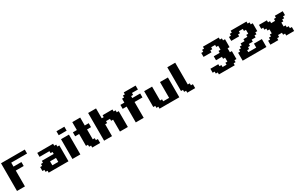

<svg xmlns="http://www.w3.org/2000/svg" viewBox="348 -3062 8178 5250"><g transform="rotate(-30 4437.5 -437.5)"><path d="M0 0H250V-500H500V-625H250V-750H750V-875H0Z M1000 0H1625V-500H1562.5V-562.5H1500V-625H1000V-500H1312.5V-437.5H1375V-375H1000V-312.5H937.5V-250H875V-125H937.5V-62.5H1000ZM1375 -125H1187.5V-250H1375Z M1750 0H2000V-625H1750ZM1750 -750H2000V-875H1750Z M2375 0H2625V-125H2562.5V-187.5H2500V-500H2625V-625H2500V-875H2250V-625H2125V-500H2250V-125H2312.5V-62.5H2375Z M3250 0H3500V-500H3437.5V-562.5H3375V-625H3062.5V-562.5H3000V-875H2750V0H3000V-375H3062.5V-437.5H3187.5V-375H3250Z M3750 0H4000V-500H4250V-625H4000V-687.5H4062.5V-750H4250V-875H3875V-812.5H3812.5V-750H3750V-625H3625V-500H3750Z M4500 0H5125V-625H4875V-125H4687.5V-187.5H4625V-625H4375V-125H4437.5V-62.5H4500Z M5375 0H5625V-125H5562.5V-187.5H5500V-875H5250V-125H5312.5V-62.5H5375Z M6375 0H6875V-62.5H6937.5V-125H7000V-375H6937.5V-500H7000V-750H6937.5V-812.5H6875V-875H6375V-812.5H6312.5V-750H6250V-625H6500V-687.5H6562.5V-750H6687.5V-687.5H6750V-562.5H6687.5V-500H6500V-375H6687.5V-312.5H6750V-187.5H6687.5V-125H6562.5V-187.5H6500V-250H6250V-125H6312.5V-62.5H6375Z M7125 0H7875V-250H7625V-125H7375V-187.5H7437.5V-250H7500V-312.5H7625V-375H7750V-437.5H7812.5V-500H7875V-750H7812.5V-812.5H7750V-875H7250V-812.5H7187.5V-750H7125V-625H7375V-687.5H7437.5V-750H7562.5V-687.5H7625V-562.5H7562.5V-500H7437.5V-437.5H7312.5V-375H7250V-312.5H7187.5V-250H7125Z M8500 0H8750V-125H8687.5V-187.5H8625V-250H8562.5V-375H8625V-437.5H8687.5V-500H8750V-625H8500V-562.5H8437.5V-500H8312.5V-562.5H8250V-625H8000V-500H8062.5V-437.5H8125V-375H8187.5V-250H8125V-187.5H8062.5V-125H8000V0H8250V-62.5H8312.5V-125H8437.5V-62.5H8500Z"/></g></svg>

Font: Faithful 32x
Style: Bold
Weight: 400
Foundry: Faithful Resource Pack
Version: Version 1.0; January 27, 2023